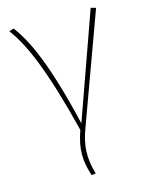

<svg xmlns="http://www.w3.org/2000/svg" viewBox="-117 -639 709 923"><g transform="rotate(-15 237.5 -177.0)"><path d="M42 -566 19 -558C83 -474 147 -328 226 -12C195 76 197 134 222 212L243 210C220 126 221 68 253 -17L451 -559L426 -566L239 -41C166 -354 100 -490 42 -566Z"/></g></svg>

Font: Glow Sans SC Normal Thin
Style: Regular
Weight: 100
Designer: Ryoko NISHIZUKA (kana, bopomofo & ideographs); Paul D. Hunt (Latin, Greek & Cyrillic); Sandoll Communications, Soo-young
Version: Version 0.93